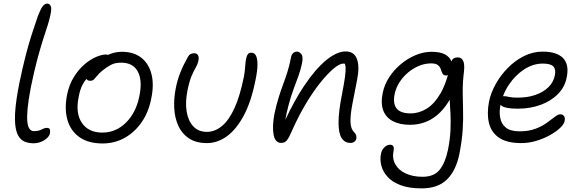

<svg xmlns="http://www.w3.org/2000/svg" viewBox="-20 -780 3215 1060"><path d="M165 11Q142 11 121.5 4Q101 -3 86.5 -22Q72 -41 66 -77.5Q60 -114 64.5 -172.5Q69 -231 86 -317Q104 -404 120.5 -468.5Q137 -533 154 -586Q171 -639 189 -691Q204 -730 215.5 -745Q227 -760 240 -760Q254 -760 260 -746.5Q266 -733 259 -701Q254 -674 243.5 -641.5Q233 -609 218.5 -564Q204 -519 186.5 -454.5Q169 -390 150 -297Q137 -228 132.5 -182Q128 -136 131 -108Q134 -80 143.5 -68Q153 -56 166 -56Q187 -56 199 -60.5Q211 -65 219.5 -69.5Q228 -74 238 -74Q252 -74 255 -66Q258 -58 256 -45Q253 -30 239.5 -17.5Q226 -5 206.5 3Q187 11 165 11Z M546 12Q468 12 419 -22.5Q370 -57 352.5 -117.5Q335 -178 350 -256Q362 -314 388.5 -356Q415 -398 447.5 -425.5Q480 -453 511.5 -466Q543 -479 564 -479Q572 -479 577 -477Q582 -479 588 -482Q620 -494 653 -494Q719 -494 760.5 -461Q802 -428 816.5 -370Q831 -312 815 -236Q801 -162 762.5 -106Q724 -50 668.5 -19Q613 12 546 12ZM458 -345Q445 -330 436 -313Q421 -284 414 -243Q396 -154 432.5 -101Q469 -48 545 -48Q620 -48 676 -103.5Q732 -159 750 -252Q767 -337 740.5 -385.5Q714 -434 649 -434Q615 -434 592.5 -422Q570 -410 545 -390Q526 -374 516 -361.5Q506 -349 498.5 -341.5Q491 -334 478 -334Q465 -334 460 -341Q459 -343 458 -345Z M1123 10Q1063 10 1024 -15.5Q985 -41 965 -84.5Q945 -128 942 -181.5Q939 -235 950 -291Q959 -338 975.5 -379.5Q992 -421 1017 -465Q1022 -476 1031 -481Q1040 -486 1051 -486Q1067 -486 1073 -475.5Q1079 -465 1076 -448Q1072 -427 1061.5 -409Q1051 -391 1038.5 -362.5Q1026 -334 1015 -281Q1002 -216 1010.5 -164Q1019 -112 1047.5 -82Q1076 -52 1122 -52Q1166 -52 1205 -84Q1244 -116 1274.5 -183Q1305 -250 1326 -354Q1331 -382 1332.5 -399Q1334 -416 1335 -430Q1336 -444 1340 -461Q1343 -474 1349 -481.5Q1355 -489 1369 -489Q1384 -489 1392.5 -474Q1401 -459 1401.5 -426Q1402 -393 1391 -340Q1367 -218 1325 -140.5Q1283 -63 1231 -26.5Q1179 10 1123 10Z M1914 9Q1884 9 1866.5 -17Q1849 -43 1849 -103.5Q1849 -164 1869 -265Q1880 -321 1884.5 -354.5Q1889 -388 1888 -407Q1887 -419 1884 -428Q1880 -429 1875 -429Q1855 -429 1822 -401.5Q1789 -374 1749.5 -325Q1710 -276 1670 -209.5Q1630 -143 1595 -65Q1576 -20 1564 -5.5Q1552 9 1533 9Q1499 9 1490.5 -36Q1482 -81 1495 -151Q1506 -202 1518 -240.5Q1530 -279 1542.5 -312.5Q1555 -346 1566.5 -382Q1578 -418 1587 -465Q1589 -478 1598 -486.5Q1607 -495 1620 -495Q1633 -495 1644 -480.5Q1655 -466 1647 -429Q1640 -395 1628 -361.5Q1616 -328 1601 -288.5Q1586 -249 1573 -199Q1563 -162 1555 -118Q1606 -227 1659 -306Q1722 -400 1781 -448Q1840 -496 1888 -496Q1935 -496 1950.5 -454.5Q1966 -413 1952 -342Q1936 -262 1925 -203.5Q1914 -145 1915 -107Q1916 -69 1935 -50Q1943 -43 1946 -34Q1949 -25 1947 -14Q1945 -4 1936.5 2.5Q1928 9 1914 9Z M2308 260Q2237 260 2190.5 242Q2144 224 2118.5 195Q2093 166 2085 133Q2077 100 2083 71Q2086 50 2101 34.5Q2116 19 2133 19Q2146 19 2151 27Q2156 35 2153 51Q2144 94 2162.5 127Q2181 160 2220.5 178Q2260 196 2313 196Q2376 196 2407 157.5Q2438 119 2453 48Q2465 -12 2467 -61.5Q2469 -111 2467 -155Q2464 -193 2463 -230Q2458 -222 2454 -215Q2427 -173 2394.5 -145.5Q2362 -118 2324 -104.5Q2286 -91 2244 -91Q2187 -91 2149 -111Q2111 -131 2096 -170Q2081 -209 2093 -267Q2102 -312 2128 -352.5Q2154 -393 2192 -425Q2230 -457 2274 -475.5Q2318 -494 2362 -494Q2411 -494 2437 -479.5Q2463 -465 2471 -443Q2471 -442 2472 -441Q2475 -449 2480 -454Q2489 -463 2508 -463Q2523 -463 2531.5 -452.5Q2540 -442 2542 -425.5Q2544 -409 2542 -390Q2534 -325 2534.5 -273Q2535 -221 2536.5 -171.5Q2538 -122 2534.5 -64.5Q2531 -7 2516 71Q2497 163 2447 211.5Q2397 260 2308 260ZM2453 -366Q2448 -363 2444 -363Q2429 -363 2423.5 -373Q2418 -383 2414 -396.5Q2410 -410 2398.5 -420Q2387 -430 2360 -430Q2325 -430 2292 -416Q2259 -402 2231.5 -378.5Q2204 -355 2185 -325Q2166 -295 2159 -262Q2148 -210 2169 -182Q2190 -154 2247 -154Q2293 -154 2335.5 -180Q2378 -206 2413 -266Q2436 -306 2453 -366Z M2858 10Q2779 10 2735.5 -19.5Q2692 -49 2679.5 -101Q2667 -153 2680 -220Q2690 -268 2717 -316.5Q2744 -365 2784 -405.5Q2824 -446 2873 -470.5Q2922 -495 2976 -495Q3053 -495 3088 -460Q3123 -425 3109 -354Q3099 -300 3060.5 -261Q3022 -222 2964.5 -201Q2907 -180 2839 -180Q2772 -180 2751 -195Q2746 -198 2743 -201Q2735 -161 2742 -128Q2748 -95 2773.5 -75Q2799 -55 2848 -55Q2899 -55 2936 -69Q2973 -83 2999 -102Q3025 -121 3043 -135Q3061 -149 3073 -149Q3087 -149 3094 -139Q3101 -129 3097 -111Q3093 -93 3071 -72.5Q3049 -52 3014.5 -33Q2980 -14 2939.5 -2Q2899 10 2858 10ZM2757 -249Q2760 -249 2763 -249Q2774 -249 2790 -245Q2806 -241 2839 -241Q2894 -241 2937.5 -256.5Q2981 -272 3008.5 -299.5Q3036 -327 3043 -363Q3050 -396 3035.5 -412.5Q3021 -429 2977 -429Q2923 -429 2874 -397Q2825 -365 2790 -313Q2769 -282 2757 -249Z"/></svg>

Font: Shantell Sans Light Light
Style: Italic
Weight: 300
Italic angle: -11°
Version: Version 1.008;[ac192a2d6]